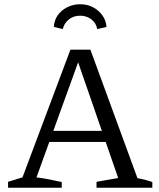

<svg xmlns="http://www.w3.org/2000/svg" viewBox="-20 -885 750 905"><path d="M628 -45Q646 -42 663.5 -37.5Q681 -33 698 -27V0H435V-28L537 -46L338 -621H359L152 -49Q182 -45 211.5 -39.5Q241 -34 271 -27V0H18V-28L86 -49L312 -651H406ZM188 -216V-268H521V-216ZM358 -865Q392 -865 419 -850.5Q446 -836 463 -812Q480 -788 482 -758L438 -748Q434 -775 411.5 -793Q389 -811 358 -811Q326 -811 304 -793Q282 -775 276 -748L234 -758Q235 -788 251.5 -812Q268 -836 296 -850.5Q324 -865 358 -865Z"/></svg>

Font: Piazzolla 24pt
Style: Regular
Weight: 400
Designer: Juan Pablo del Peral
Foundry: Huerta Tipografica
Version: Version 2.005